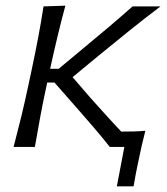

<svg xmlns="http://www.w3.org/2000/svg" viewBox="-20 -518 588 677"><path d="M28 0Q42.5 -55.5 55 -106.8Q67.5 -158 80.5 -219.5L91.5 -271Q105 -334.5 115 -387.5Q125 -440.5 133.5 -495.5L210.5 -498Q195.5 -442.5 182.8 -389.2Q170 -336 157 -276.5V-275.5H187L279.5 -352.5Q322.5 -388 365 -424Q407.5 -460 447.5 -495.5H546Q488.5 -452 434.8 -408.8Q381 -365.5 328 -322L236 -246L298.5 -173.5Q325.5 -143.5 352.5 -113.5Q379.5 -83.5 407.5 -54Q429 -54 451 -54.5Q473 -55 492.5 -57Q485.5 -29.5 479.8 -4.8Q474 20 469 45.5Q458.5 93.5 451 139H392L418.5 0H367Q339.5 -35 309.5 -69.8Q279.5 -104.5 248.5 -140L172 -227H146.5L143 -210.5Q130.5 -153 121.5 -103.5Q112.5 -54 103 0Z"/></svg>

Font: Commissioner Flair Light
Style: Italic
Weight: 300
Italic angle: -12°
Designer: Kostas Bartsokas
Foundry: Kostas Bartsokas
Version: Version 1.000; ttfautohint (v1.8.3)